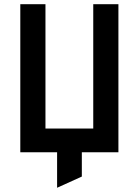

<svg xmlns="http://www.w3.org/2000/svg" viewBox="-20 -720 656 908"><path d="M76 0V-700H195V-112H421V-700H540V0ZM250 168V-90H367V115Z"/></svg>

Font: Overpass Mono Light
Style: Regular
Weight: 300
Monospace: yes
Designer: Delve Withrington, Dave Bailey
Foundry: Delve Fonts LLC
Version: Version 4.000